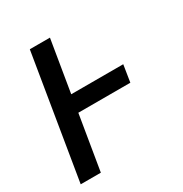

<svg xmlns="http://www.w3.org/2000/svg" viewBox="-171 -863 942 991"><g transform="rotate(-30 300.0 -367.5)"><path d="M25 0 146 -735H266L215 -427H525L509 -326H199L145 0Z"/></g></svg>

Font: Iosevka Aile
Style: Bold Italic
Weight: 700
Italic angle: -9°
Designer: Belleve Invis
Foundry: Belleve Invis
Version: Version 28.0.1; ttfautohint (v1.8.4)